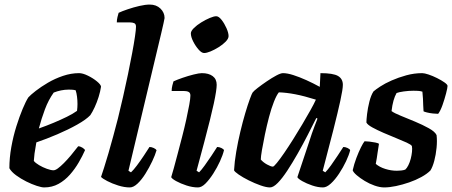

<svg xmlns="http://www.w3.org/2000/svg" viewBox="-20 -820 1978 840"><path d="M173 0Q162 0 140.5 -7Q119 -14 95 -26Q71 -38 50.5 -53Q30 -68 21 -84Q21 -129 29.5 -176.5Q38 -224 51.5 -267Q65 -310 79 -343.5Q93 -377 104 -394Q114 -405 136.5 -422.5Q159 -440 189.5 -458Q220 -476 255.5 -488Q291 -500 326 -500Q342 -500 364.5 -489Q387 -478 404 -464Q421 -450 422 -441Q419 -420 411.5 -396Q404 -372 394 -350.5Q384 -329 375 -316Q357 -297 318 -275Q279 -253 231 -232.5Q183 -212 139 -197Q133 -164 131 -148Q129 -132 128 -116Q135 -107 151 -97.5Q167 -88 185 -81.5Q203 -75 214 -75Q222 -75 233.5 -83.5Q245 -92 259.5 -106.5Q274 -121 290 -140Q306 -159 322 -180Q331 -180 340.5 -174Q350 -168 352 -163Q341 -138 324.5 -109.5Q308 -81 286 -56Q264 -31 236 -15.5Q208 0 173 0ZM150 -258Q184 -270 215 -283Q246 -296 272.5 -309Q299 -322 317 -335Q318 -343 318.5 -350.5Q319 -358 319 -365Q319 -381 317 -397Q315 -413 311 -425Q303 -427 296 -427.5Q289 -428 281 -428Q264 -428 247 -424.5Q230 -421 215 -415Q192 -383 176.5 -341.5Q161 -300 150 -258Z M548 0Q524 0 497 -8.5Q470 -17 449 -28Q428 -39 422 -46Q427 -60 435.5 -87Q444 -114 454.5 -149.5Q465 -185 475.5 -224.5Q486 -264 496 -302Q507 -347 518.5 -397Q530 -447 540 -495.5Q550 -544 558 -586.5Q566 -629 570.5 -660Q575 -691 575 -703Q575 -715 567.5 -718.5Q560 -722 548 -722H491Q491 -733 494 -745.5Q497 -758 499 -764Q514 -771 539 -779.5Q564 -788 590 -794Q616 -800 635 -800Q664 -800 682 -782.5Q700 -765 700 -741Q700 -738 695.5 -718.5Q691 -699 686 -677L542 -73L553 -66Q564 -76 579 -96Q594 -116 609 -138.5Q624 -161 634 -177Q643 -177 652.5 -172.5Q662 -168 665 -163Q659 -142 646 -114.5Q633 -87 616.5 -60.5Q600 -34 582 -17Q564 0 548 0Z M846 0Q822 0 796 -8.5Q770 -17 751 -27.5Q732 -38 729 -45Q733 -57 740.5 -84.5Q748 -112 757.5 -148Q767 -184 777 -222.5Q787 -261 795 -297.5Q803 -334 808 -361.5Q813 -389 813 -402Q813 -414 805 -418Q797 -422 783 -422H731Q731 -434 734 -446Q737 -458 739 -464Q754 -471 778.5 -479.5Q803 -488 827 -494Q851 -500 863 -500Q893 -500 910.5 -487Q928 -474 928 -449Q928 -438 925 -418Q922 -398 915.5 -367.5Q909 -337 898.5 -295Q888 -253 873.5 -198Q859 -143 840 -73L851 -66Q861 -76 875.5 -96Q890 -116 905 -138.5Q920 -161 930 -177Q939 -177 948.5 -172.5Q958 -168 960 -163Q955 -142 942.5 -114.5Q930 -87 913 -60.5Q896 -34 879 -17Q862 0 846 0ZM873 -588Q862 -588 848.5 -603.5Q835 -619 825 -639Q815 -659 815 -674Q815 -684 828 -697Q841 -710 860.5 -722Q880 -734 898 -741.5Q916 -749 926 -749Q937 -749 949.5 -733Q962 -717 971 -696.5Q980 -676 980 -662Q980 -651 967.5 -638Q955 -625 936.5 -613.5Q918 -602 901 -595Q884 -588 873 -588Z M1161 0Q1145 0 1119.5 -9Q1094 -18 1068 -31Q1042 -44 1024 -56.5Q1006 -69 1004 -75Q1006 -112 1013.5 -156Q1021 -200 1031.5 -244Q1042 -288 1053 -325Q1064 -362 1073 -386.5Q1082 -411 1085 -415Q1090 -422 1107.5 -435.5Q1125 -449 1147 -464Q1169 -479 1188.5 -489.5Q1208 -500 1218 -500Q1237 -500 1263.5 -491.5Q1290 -483 1320 -469.5Q1350 -456 1379 -440L1382 -500Q1438 -500 1459 -487.5Q1480 -475 1480 -449Q1480 -430 1469 -379.5Q1458 -329 1438.5 -252Q1419 -175 1392 -73L1403 -66Q1414 -77 1428 -96.5Q1442 -116 1456.5 -138Q1471 -160 1482 -177Q1491 -177 1500.5 -172.5Q1510 -168 1512 -163Q1507 -142 1494 -114.5Q1481 -87 1463.5 -60.5Q1446 -34 1427.5 -17Q1409 0 1393 0Q1371 0 1346 -8.5Q1321 -17 1302.5 -27.5Q1284 -38 1281 -45L1333 -201Q1339 -220 1344.5 -236Q1350 -252 1356 -267.5Q1362 -283 1369 -301L1364 -304Q1347 -270 1326 -229Q1305 -188 1282 -147.5Q1259 -107 1237 -73.5Q1215 -40 1195.5 -20Q1176 0 1161 0ZM1174 -91Q1178 -91 1191.5 -107.5Q1205 -124 1223.5 -151Q1242 -178 1262.5 -210.5Q1283 -243 1302.5 -276Q1322 -309 1338 -337.5Q1354 -366 1362 -384Q1311 -400 1272 -407.5Q1233 -415 1200 -416Q1190 -404 1178.5 -375Q1167 -346 1157 -308Q1147 -270 1139 -231.5Q1131 -193 1126 -163.5Q1121 -134 1121 -122Q1131 -110 1148 -100.5Q1165 -91 1174 -91Z M1661 0Q1642 0 1619 -8Q1596 -16 1575.5 -28.5Q1555 -41 1540.5 -53.5Q1526 -66 1523 -75Q1529 -102 1539 -128.5Q1549 -155 1559 -175Q1569 -195 1575 -202Q1583 -202 1596.5 -200.5Q1610 -199 1622 -196.5Q1634 -194 1638 -191Q1635 -176 1632 -152.5Q1629 -129 1624 -103Q1640 -89 1665.5 -81Q1691 -73 1716 -73Q1724 -73 1734.5 -74Q1745 -75 1753 -78Q1760 -84 1766.5 -97Q1773 -110 1777 -125.5Q1781 -141 1782.5 -156Q1784 -171 1782 -181Q1779 -187 1759.5 -196Q1740 -205 1712.5 -216Q1685 -227 1657.5 -239Q1630 -251 1609 -262.5Q1588 -274 1583 -284Q1583 -296 1586 -321.5Q1589 -347 1596 -375Q1603 -403 1614 -420Q1623 -428 1643.5 -441.5Q1664 -455 1693.5 -468Q1723 -481 1757.5 -490.5Q1792 -500 1827 -500Q1837 -500 1855 -494Q1873 -488 1892 -478.5Q1911 -469 1924.5 -459.5Q1938 -450 1938 -444Q1938 -436 1931.5 -411Q1925 -386 1916 -360.5Q1907 -335 1897 -322Q1888 -322 1874 -323.5Q1860 -325 1848 -328Q1836 -331 1833 -333Q1832 -347 1831.5 -360.5Q1831 -374 1830.5 -388Q1830 -402 1828 -419Q1819 -422 1808 -422.5Q1797 -423 1789 -423Q1768 -423 1746.5 -420Q1725 -417 1715 -413Q1707 -399 1701.5 -379.5Q1696 -360 1693 -334Q1705 -325 1733.5 -313.5Q1762 -302 1795.5 -288Q1829 -274 1856 -259Q1883 -244 1890 -229Q1893 -204 1890 -173.5Q1887 -143 1880 -116.5Q1873 -90 1863 -74Q1848 -59 1823.5 -45.5Q1799 -32 1770 -22Q1741 -12 1712.5 -6Q1684 0 1661 0Z"/></svg>

Font: Texturina 12pt
Style: Bold Italic
Weight: 700
Italic angle: -11°
Designer: Guillermo Torres Carreño
Foundry: Omnibus-Type
Version: Version 1.002